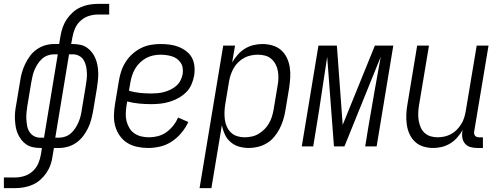

<svg xmlns="http://www.w3.org/2000/svg" viewBox="-55 -755 2575 990"><path d="M-35 215V160H24Q47 160 71 152.5Q95 145 114 127.5Q133 110 142.5 87.5Q152 65 156 41L161 8H153Q133 8 114.5 4Q96 0 81 -10Q66 -20 55 -34.5Q44 -49 36.5 -66Q29 -83 26 -101.5Q23 -120 22 -139.5Q21 -159 23 -178.5Q25 -198 29 -218L49 -338Q52 -360 58.5 -382.5Q65 -405 75.5 -426.5Q86 -448 100.5 -467.5Q115 -487 135.5 -501Q156 -515 178.5 -521.5Q201 -528 224 -528H250L257 -570Q261 -593 268.5 -614.5Q276 -636 289.5 -656Q303 -676 321 -692Q339 -708 360.5 -717.5Q382 -727 404.5 -731Q427 -735 449 -735H508V-680H449Q426 -680 402.5 -672.5Q379 -665 360 -647.5Q341 -630 331.5 -607.5Q322 -585 318 -561L312 -528H320Q340 -528 359 -524Q378 -520 392.5 -510Q407 -500 418.5 -485.5Q430 -471 437 -454Q444 -437 447.5 -418.5Q451 -400 451.5 -380.5Q452 -361 450 -341.5Q448 -322 445 -302L425 -182Q421 -160 415 -137.5Q409 -115 398.5 -93.5Q388 -72 373 -52.5Q358 -33 338 -19Q318 -5 295 1.5Q272 8 249 8H223L216 50Q213 73 205.5 94.5Q198 116 184.5 136Q171 156 153 172Q135 188 113 197.5Q91 207 68.5 211Q46 215 24 215ZM230 -45H249Q266 -45 282.5 -51Q299 -57 312 -69Q325 -81 334.5 -96Q344 -111 350.5 -126.5Q357 -142 361 -158.5Q365 -175 367 -191L387 -311Q390 -329 392 -346.5Q394 -364 393 -381Q392 -398 388.5 -414.5Q385 -431 376.5 -445Q368 -459 353 -467Q338 -475 320 -475H301ZM153 -45H172L243 -475H224Q207 -475 190.5 -469Q174 -463 161 -451Q148 -439 138.5 -424Q129 -409 122.5 -393.5Q116 -378 112.5 -361.5Q109 -345 106 -329L86 -209Q83 -191 81.5 -173.5Q80 -156 81 -139Q82 -122 85 -105.5Q88 -89 97 -75Q106 -61 120.5 -53Q135 -45 153 -45Z M709 8Q680 8 652 2Q624 -4 601.5 -18Q579 -32 563 -54.5Q547 -77 539.5 -103.5Q532 -130 532.5 -159Q533 -188 538 -218L558 -338Q562 -363 570 -387.5Q578 -412 592.5 -435Q607 -458 627.5 -476.5Q648 -495 672 -507Q696 -519 721.5 -523.5Q747 -528 772 -528Q796 -528 820 -525Q844 -522 865.5 -513.5Q887 -505 905.5 -491Q924 -477 934.5 -457.5Q945 -438 947.5 -414Q950 -390 946 -365Q942 -342 932 -319Q922 -296 904 -278.5Q886 -261 864 -249Q842 -237 818.5 -230Q795 -223 771.5 -220.5Q748 -218 725 -218Q693 -218 662 -221Q631 -224 601 -232L597 -209Q594 -188 593.5 -167.5Q593 -147 598 -128.5Q603 -110 613 -93.5Q623 -77 639 -66.5Q655 -56 674 -51.5Q693 -47 714 -47Q736 -47 759.5 -53Q783 -59 803 -73.5Q823 -88 838.5 -107.5Q854 -127 863 -149L916 -126Q902 -96 880.5 -70Q859 -44 831 -25.5Q803 -7 771.5 0.5Q740 8 709 8ZM725 -273Q741 -273 757.5 -274.5Q774 -276 791 -280.5Q808 -285 824.5 -293Q841 -301 854.5 -313Q868 -325 876 -341Q884 -357 887 -374Q889 -389 887 -404Q885 -419 877 -431Q869 -443 857.5 -451.5Q846 -460 831.5 -464.5Q817 -469 802 -471Q787 -473 772 -473Q754 -473 735 -469Q716 -465 698.5 -455.5Q681 -446 666.5 -432Q652 -418 642 -401Q632 -384 626 -365.5Q620 -347 617 -329L610 -287Q638 -279 666.5 -276Q695 -273 725 -273Z M974 215 1096 -520H1157L1142 -433Q1155 -455 1171.5 -473.5Q1188 -492 1208.5 -504.5Q1229 -517 1252.5 -522.5Q1276 -528 1298 -528Q1325 -528 1350.5 -520.5Q1376 -513 1394.5 -496.5Q1413 -480 1424 -457Q1435 -434 1439 -408.5Q1443 -383 1441.5 -356Q1440 -329 1436 -302L1416 -182Q1412 -159 1405 -136Q1398 -113 1386.5 -91Q1375 -69 1359 -49.5Q1343 -30 1321.5 -17Q1300 -4 1276 2Q1252 8 1229 8Q1202 8 1177.5 1Q1153 -6 1134 -22.5Q1115 -39 1104.5 -61.5Q1094 -84 1089 -109L1035 215ZM1206 -47Q1224 -47 1243 -51Q1262 -55 1278.5 -65Q1295 -75 1309 -89Q1323 -103 1332.5 -120Q1342 -137 1347.5 -155Q1353 -173 1356 -191L1376 -311Q1380 -331 1380.5 -350Q1381 -369 1378 -387.5Q1375 -406 1366.5 -422.5Q1358 -439 1344.5 -451Q1331 -463 1313 -468Q1295 -473 1275 -473Q1258 -473 1240 -469.5Q1222 -466 1205 -457Q1188 -448 1174 -434.5Q1160 -421 1150.5 -404.5Q1141 -388 1135 -370.5Q1129 -353 1126 -335L1106 -215Q1103 -195 1102.5 -175.5Q1102 -156 1104.5 -137Q1107 -118 1115 -101Q1123 -84 1136 -71.5Q1149 -59 1167.5 -53Q1186 -47 1206 -47Z M1501 0 1587 -520H1682L1712 -111L1878 -520H1973L1887 0H1828L1845 -104Q1860 -194 1876 -283.5Q1892 -373 1908 -462L1721 0H1667L1632 -462Q1618 -373 1605 -283.5Q1592 -194 1577 -104L1560 0Z M2179 8Q2152 8 2127.5 0.5Q2103 -7 2085 -24Q2067 -41 2056.5 -64Q2046 -87 2042.5 -112.5Q2039 -138 2040 -164.5Q2041 -191 2046 -218L2096 -520H2157L2105 -209Q2102 -189 2101.5 -170Q2101 -151 2104 -133Q2107 -115 2114 -98.5Q2121 -82 2134 -70Q2147 -58 2164.5 -52.5Q2182 -47 2202 -47Q2219 -47 2237 -51Q2255 -55 2271.5 -64Q2288 -73 2301 -86.5Q2314 -100 2324 -116.5Q2334 -133 2339 -150Q2344 -167 2347 -185L2403 -520H2464L2390 -77Q2389 -71 2390 -65Q2391 -59 2394.5 -55Q2398 -51 2403.5 -49Q2409 -47 2415 -47H2435V8H2406Q2388 8 2371.5 3.5Q2355 -1 2344 -13Q2333 -25 2329.5 -42Q2326 -59 2329 -77L2331 -85Q2319 -65 2303 -46.5Q2287 -28 2266.5 -15.5Q2246 -3 2223.5 2.5Q2201 8 2179 8Z"/></svg>

Font: Iosevka Light
Style: Italic
Weight: 300
Italic angle: -9°
Monospace: yes
Designer: Belleve Invis
Foundry: Belleve Invis
Version: Version 32.5.0; ttfautohint (v1.8.4)